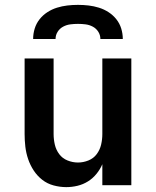

<svg xmlns="http://www.w3.org/2000/svg" viewBox="-20 -760 640 788"><path d="M252 8Q226 8 200 1Q174 -6 153.5 -22Q133 -38 118.5 -60Q104 -82 95.5 -107Q87 -132 84 -158Q81 -184 81 -210V-520H200V-210Q200 -188 205 -166.5Q210 -145 223 -127.5Q236 -110 257 -101.5Q278 -93 300 -93Q322 -93 343 -101.5Q364 -110 377 -127.5Q390 -145 395 -166.5Q400 -188 400 -210V-520H519V0H400V-86Q391 -65 376 -46.5Q361 -28 341 -15.5Q321 -3 298 2.5Q275 8 252 8ZM116 -600Q116 -622 122.5 -643Q129 -664 142.5 -681Q156 -698 174.5 -710Q193 -722 214 -728.5Q235 -735 256.5 -737.5Q278 -740 300 -740Q322 -740 343.5 -737.5Q365 -735 386 -728.5Q407 -722 425.5 -710Q444 -698 457.5 -681Q471 -664 477.5 -643Q484 -622 484 -600H392Q392 -616 383.5 -629.5Q375 -643 361 -650.5Q347 -658 331.5 -660Q316 -662 300 -662Q284 -662 268.5 -660Q253 -658 239 -650.5Q225 -643 216.5 -629.5Q208 -616 208 -600Z"/></svg>

Font: Iosevka Fixed Extended
Style: Bold
Weight: 700
Width: 7
Monospace: yes
Designer: Belleve Invis
Foundry: Belleve Invis
Version: Version 24.1.1; ttfautohint (v1.8.4)